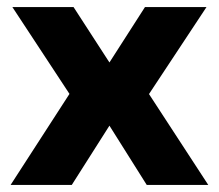

<svg xmlns="http://www.w3.org/2000/svg" viewBox="-20 -523 619 543"><path d="M10 0 204 -300 209 -208 15 -503H188L291 -344H288L390 -503H564L369 -208L374 -299L569 0H395L288 -170H291L183 0Z"/></svg>

Font: Nunito Sans 7pt ExtraBold
Style: Regular
Weight: 800
Designer: Vernon Adams
Foundry: Vernon Adams
Version: Version 3.101;gftools[0.9.27]